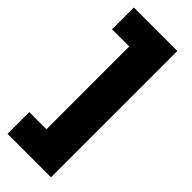

<svg xmlns="http://www.w3.org/2000/svg" viewBox="-280 -774 931 931"><g transform="rotate(45 185.0 -309.0)"><path d="M310.1 -742.2V124H12.2V-24.9H129.9V-592.8H12.2V-742.2Z"/></g></svg>

Font: Montserrat arm ExtraBold
Style: Regular
Weight: 800
Designer: Julieta Ulanovsky
Foundry: Julieta Ulanovsky
Version: Version 6.000;PS 006.000;hotconv 1.0.88;makeotf.lib2.5.64775